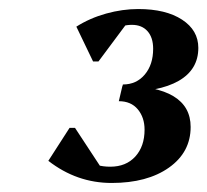

<svg xmlns="http://www.w3.org/2000/svg" viewBox="-20 -797 459 425"><path d="M227 -392Q150 -392 87 -441L134 -514H146L213 -412L139 -422L140 -481Q146 -458 169.5 -443Q193 -428 224 -428Q259 -428 279.5 -450.5Q300 -473 300 -510Q300 -537 285 -555Q270 -573 243 -573L251 -607Q326 -607 364 -584Q402 -561 402 -516Q402 -460 354 -426Q306 -392 227 -392ZM248 -593 252 -610Q282 -610 300.5 -632Q319 -654 319 -689Q319 -714 306.5 -728Q294 -742 272 -742Q230 -742 190 -698L215 -759H271L198 -661H186L149 -738Q179 -757 215 -767Q251 -777 286 -777Q347 -777 383 -753.5Q419 -730 419 -691Q419 -643 375.5 -618Q332 -593 248 -593Z"/></svg>

Font: Platypi Light SemiBold
Style: Italic
Weight: 600
Italic angle: -13°
Version: Version 1.200